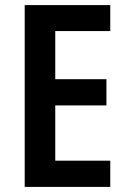

<svg xmlns="http://www.w3.org/2000/svg" viewBox="-20 -734 503 754"><path d="M413 0V-103H197V-320H398V-423H197V-612H413V-714H77V0Z"/></svg>

Font: Noto Sans Telugu Condensed SemiBold
Style: Regular
Weight: 600
Width: 3
Designer: Jelle Bosma - Monotype Design Team
Foundry: Monotype Imaging Inc.
Version: Version 2.005